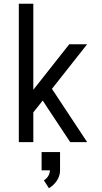

<svg xmlns="http://www.w3.org/2000/svg" viewBox="-20 -755 540 1020"><path d="M80 0V-735H157V-278L348 -520H443L256 -283L443 0H353L231 -184L207 -221L157 -158V0ZM240 245 213 203Q227 195 236 180.5Q245 166 245 150H201V53H299V150Q299 165 294.5 179Q290 193 282 205Q274 217 263.5 227Q253 237 240 245Z"/></svg>

Font: Iosevka SS04
Style: Regular
Weight: 400
Monospace: yes
Designer: Belleve Invis
Foundry: Belleve Invis
Version: Version 19.0.0; ttfautohint (v1.8.4)